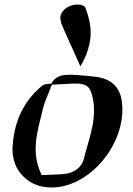

<svg xmlns="http://www.w3.org/2000/svg" viewBox="-20 -832 592 852"><path d="M336.9 -537.1Q324.2 -565.9 294.7 -631.1Q265.1 -696.3 252 -728Q246.1 -750.5 248 -759.8Q252.4 -781.7 275.9 -797.9Q298.8 -812 324.2 -812Q337.9 -812 347.9 -807.6Q357.9 -803.2 359.9 -794.9Q367.2 -774.9 371.8 -758.5Q376.5 -742.2 379.6 -722.2Q382.8 -702.1 382.3 -680.9Q381.8 -659.7 377 -637.2Q367.7 -590.8 336.9 -537.1ZM522 -370.1Q528.3 -297.9 498 -223.1Q467.8 -148.4 409.7 -91.3Q351.6 -34.2 280.8 -11.2Q245.1 0 209 0Q133.8 0 84.5 -47.9Q35.2 -95.7 35.2 -173.8Q35.2 -176.8 36.1 -184.1Q37.1 -191.4 37.1 -195.8Q51.3 -357.4 168 -452.1Q172.4 -455.6 178.2 -457.3Q184.1 -459 194.8 -459.7Q205.6 -460.4 208 -460.9Q227.1 -500 282.2 -500Q316.9 -501.5 404.8 -491.2Q513.2 -478 522 -370.1ZM352.1 -127Q356.4 -146 370.1 -192.6Q383.8 -239.3 390.4 -273.4Q397 -307.6 397 -340.8Q397 -361.3 396 -370.1Q389.2 -427.2 370.8 -445.6Q352.5 -463.9 299.8 -460.9L210 -456.1Q205.6 -443.8 196.5 -422.1Q187.5 -400.4 180.7 -382.3Q173.8 -364.3 169.9 -347.2Q168 -337.9 161.6 -313Q155.3 -288.1 152.3 -275.4Q149.4 -262.7 145.5 -242.4Q141.6 -222.2 139.9 -204.6Q138.2 -187 138.2 -169.9Q138.2 -110.4 165 -55.2Q245.1 -57.1 272.9 -61Q302.2 -65.4 324 -83Q345.7 -100.6 352.1 -127Z"/></svg>

Font: Sonetni venez Italic
Style: Regular
Weight: 400
Italic angle: -14°
Designer: Alja Herlah
Foundry: Type Salon
Version: Version 1.000;hotconv 1.0.109;makeotfexe 2.5.65596